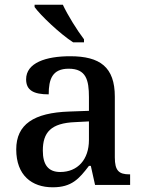

<svg xmlns="http://www.w3.org/2000/svg" viewBox="-20 -786 613 816"><path d="M291 -606H337V-619C308 -657 268 -721 247 -766H127V-756C152 -721 235 -642 291 -606ZM204 10C285 10 316 -26 358 -81H366L384 0H533V-45H530C485 -45 468 -61 468 -117V-375C468 -501 405 -547 278 -547C175 -547 91 -519 91 -449C91 -402 123 -385 187 -385C187 -449 202 -494 272 -494C346 -494 358 -446 358 -373V-315L275 -312C123 -307 49 -257 49 -151C49 -41 115 10 204 10ZM236 -55C185 -55 162 -86 162 -146C162 -223 196 -263 300 -267L358 -270V-191C358 -108 310 -55 236 -55Z"/></svg>

Font: Noto Serif Georgian Medium
Style: Regular
Weight: 500
Designer: Monotype Design Team, Akaki Razmadze
Foundry: Google LLC
Version: Version 2.003